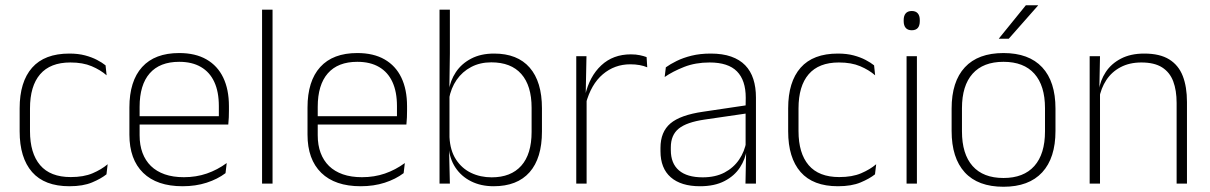

<svg xmlns="http://www.w3.org/2000/svg" viewBox="-20 -701 4620 733"><path d="M245 10Q150 10 102.5 -44.2Q55 -98.5 55 -199.5V-287.5Q55 -388.5 102.5 -442.5Q150 -496.5 245 -496.5Q278.5 -496.5 304.8 -489.5Q331 -482.5 350.5 -472.2Q370 -462 383 -451.5L387 -413.5Q363.5 -434 330 -448.2Q296.5 -462.5 248.5 -462.5Q172 -462.5 133.2 -417.5Q94.5 -372.5 94.5 -287V-200.5Q94.5 -116 133.2 -70.5Q172 -25 250 -25Q299.5 -25 333.5 -39.5Q367.5 -54 391 -74L386.5 -35.5Q366 -19 331.5 -4.5Q297 10 245 10Z M677 10Q579 10 526.5 -41.2Q474 -92.5 474 -187V-290.5Q474 -391.5 522.5 -445Q571 -498.5 664 -498.5Q726 -498.5 768.2 -474.2Q810.5 -450 832.2 -404.8Q854 -359.5 854 -295.5V-278Q854 -265.5 853.5 -252.8Q853 -240 851.5 -225.5H815Q815.5 -245.5 815.5 -263.2Q815.5 -281 815.5 -296Q815.5 -350.5 798.2 -388Q781 -425.5 747.2 -445.2Q713.5 -465 664 -465Q590 -465 551.5 -421Q513 -377 513 -293V-245V-239V-184.5Q513 -147 524 -117.5Q535 -88 556.2 -67.2Q577.5 -46.5 609 -35.5Q640.5 -24.5 682 -24.5Q729 -24.5 769.5 -38.5Q810 -52.5 845.5 -78.5L841 -40Q810.5 -17 768.8 -3.5Q727 10 677 10ZM494 -225.5V-257.5H841.5V-225.5Z M980.5 0V-664H1020.5V0Z M1357 10Q1259 10 1206.5 -41.2Q1154 -92.5 1154 -187V-290.5Q1154 -391.5 1202.5 -445Q1251 -498.5 1344 -498.5Q1406 -498.5 1448.2 -474.2Q1490.5 -450 1512.2 -404.8Q1534 -359.5 1534 -295.5V-278Q1534 -265.5 1533.5 -252.8Q1533 -240 1531.5 -225.5H1495Q1495.5 -245.5 1495.5 -263.2Q1495.5 -281 1495.5 -296Q1495.5 -350.5 1478.2 -388Q1461 -425.5 1427.2 -445.2Q1393.5 -465 1344 -465Q1270 -465 1231.5 -421Q1193 -377 1193 -293V-245V-239V-184.5Q1193 -147 1204 -117.5Q1215 -88 1236.2 -67.2Q1257.5 -46.5 1289 -35.5Q1320.5 -24.5 1362 -24.5Q1409 -24.5 1449.5 -38.5Q1490 -52.5 1525.5 -78.5L1521 -40Q1490.5 -17 1448.8 -3.5Q1407 10 1357 10ZM1174 -225.5V-257.5H1521.5V-225.5Z M1864.5 10Q1816 10 1778.5 -8.8Q1741 -27.5 1718.5 -61.5Q1696 -95.5 1693 -141H1680L1696 -177.5Q1698.5 -126.5 1720.8 -92.2Q1743 -58 1778.5 -41Q1814 -24 1857 -24Q1930.5 -24 1970 -68.2Q2009.5 -112.5 2009.5 -197.5V-289.5Q2009.5 -374 1970.2 -418.5Q1931 -463 1855.5 -463Q1812.5 -463 1778.8 -445.2Q1745 -427.5 1723.2 -396Q1701.5 -364.5 1694 -322.5L1681.5 -354H1693Q1699 -393.5 1720.5 -425.8Q1742 -458 1778.8 -477.2Q1815.5 -496.5 1866.5 -496.5Q1955.5 -496.5 2002.2 -442.8Q2049 -389 2049 -287.5V-199Q2049 -97 2001.8 -43.5Q1954.5 10 1864.5 10ZM1658 0V-664H1697.5V-497.5L1695.5 -358.5L1696 -347V-140L1694.5 -126.5L1697.5 0Z M2216.5 -305 2203.5 -334 2214 -337.5Q2230.5 -409.5 2275.5 -451.5Q2320.5 -493.5 2388.5 -493.5Q2408 -493.5 2423 -490.2Q2438 -487 2448.5 -483L2451 -444Q2438.5 -449.5 2422 -452.5Q2405.5 -455.5 2386 -455.5Q2326.5 -455.5 2281.5 -417.5Q2236.5 -379.5 2216.5 -305ZM2180 0V-486.5H2219L2216 -338L2219.5 -334.5V0Z M2826 0 2828.5 -125 2826.5 -131.5V-290L2827 -328Q2827 -394.5 2793.5 -428.5Q2760 -462.5 2689 -462.5Q2635 -462.5 2591.8 -445.5Q2548.5 -428.5 2517.5 -407L2522 -444Q2538.5 -456 2563.2 -468.2Q2588 -480.5 2620.5 -488.5Q2653 -496.5 2693.5 -496.5Q2738.5 -496.5 2771.2 -485Q2804 -473.5 2825 -451.8Q2846 -430 2856 -399Q2866 -368 2866 -328.5V0ZM2652.5 10Q2580 10 2540.8 -24.2Q2501.5 -58.5 2501.5 -124V-136.5Q2501.5 -197.5 2539.5 -229.8Q2577.5 -262 2664.5 -274.5L2836 -300L2838 -269L2670 -244.5Q2601.5 -234.5 2571.2 -210Q2541 -185.5 2541 -138.5V-128Q2541 -77 2572 -50.5Q2603 -24 2662.5 -24Q2711 -24 2745.8 -42.2Q2780.5 -60.5 2801.8 -91.8Q2823 -123 2829.5 -162L2840 -131H2831Q2826 -94 2805 -61.8Q2784 -29.5 2746 -9.8Q2708 10 2652.5 10Z M3179 10Q3084 10 3036.5 -44.2Q2989 -98.5 2989 -199.5V-287.5Q2989 -388.5 3036.5 -442.5Q3084 -496.5 3179 -496.5Q3212.5 -496.5 3238.8 -489.5Q3265 -482.5 3284.5 -472.2Q3304 -462 3317 -451.5L3321 -413.5Q3297.5 -434 3264 -448.2Q3230.5 -462.5 3182.5 -462.5Q3106 -462.5 3067.2 -417.5Q3028.5 -372.5 3028.5 -287V-200.5Q3028.5 -116 3067.2 -70.5Q3106 -25 3184 -25Q3233.5 -25 3267.5 -39.5Q3301.5 -54 3325 -74L3320.5 -35.5Q3300 -19 3265.5 -4.5Q3231 10 3179 10Z M3441 0V-486.5H3480.5V0ZM3461 -585.5Q3445.5 -585.5 3437.8 -594.5Q3430 -603.5 3430 -620.5V-624.5Q3430 -641 3437.8 -650Q3445.5 -659 3461 -659Q3476 -659 3483.8 -650Q3491.5 -641 3491.5 -624.5V-620.5Q3491.5 -603 3483.8 -594.2Q3476 -585.5 3461 -585.5Z M3811 12Q3713.5 12 3663.2 -43Q3613 -98 3613 -201V-286.5Q3613 -389.5 3663.5 -444Q3714 -498.5 3811 -498.5Q3908 -498.5 3958.8 -444Q4009.5 -389.5 4009.5 -286.5V-201Q4009.5 -98 3958.8 -43Q3908 12 3811 12ZM3811 -21.5Q3888 -21.5 3928.8 -67.2Q3969.5 -113 3969.5 -199.5V-288Q3969.5 -374 3929 -419.5Q3888.5 -465 3811 -465Q3733.5 -465 3693 -419.5Q3652.5 -374 3652.5 -288V-199.5Q3652.5 -113 3693 -67.2Q3733.5 -21.5 3811 -21.5ZM3896.5 -681H3943V-680L3831 -553H3793.5V-554Z M4472 0V-308Q4472 -356 4459 -390.5Q4446 -425 4416.5 -443.8Q4387 -462.5 4337.5 -462.5Q4292 -462.5 4258 -444.5Q4224 -426.5 4203.5 -395.2Q4183 -364 4176 -324L4165 -356H4175Q4180.5 -394 4201.5 -426Q4222.5 -458 4259.5 -477.2Q4296.5 -496.5 4348.5 -496.5Q4408 -496.5 4443.8 -474.2Q4479.5 -452 4495.5 -410.8Q4511.5 -369.5 4511.5 -311.5V0ZM4140 0V-486.5H4179.5L4177 -362.5L4179.5 -361V0Z"/></svg>

Font: Anek Latin Medium ExtraLight
Style: Regular
Weight: 250
Version: Version 1.003